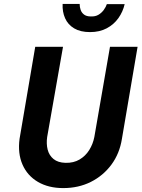

<svg xmlns="http://www.w3.org/2000/svg" viewBox="-20 -939 723 981"><path d="M160 -700 80 -230Q70 -155 95 -98Q120 -41 174 -9.5Q228 22 303 22Q381 22 444 -9.5Q507 -41 549 -97.5Q591 -154 603 -230L683 -700H542L462 -239Q455 -203 436 -172.5Q417 -142 386.5 -124Q356 -106 315 -107Q276 -108 253.5 -126.5Q231 -145 223.5 -174.5Q216 -204 221 -239L302 -700ZM300 -919Q298 -879 312.5 -846Q327 -813 359 -794Q391 -775 440 -775Q489 -775 525.5 -794.5Q562 -814 585 -846.5Q608 -879 617 -918H526Q521 -903 510 -888Q499 -873 483 -863.5Q467 -854 444 -855Q422 -855 409.5 -864.5Q397 -874 392 -888.5Q387 -903 387 -919Z"/></svg>

Font: Jost SemiBold
Style: Italic
Weight: 600
Italic angle: -5°
Version: Version 3.710